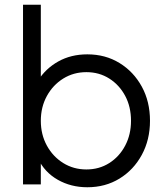

<svg xmlns="http://www.w3.org/2000/svg" viewBox="-20 -777 707 809"><path d="M140 -109 152 -120V0H77V-757H152V-416L140 -437Q172 -488 225.5 -518Q279 -548 348 -548Q424 -548 483.5 -511.5Q543 -475 577.5 -412Q612 -349 612 -268Q612 -188 577.5 -124.5Q543 -61 483.5 -24.5Q424 12 348 12Q279 12 223.5 -19.5Q168 -51 140 -109ZM532 -268Q532 -327 507.5 -373Q483 -419 440.5 -446Q398 -473 344 -473Q290 -473 246.5 -446Q203 -419 177.5 -372.5Q152 -326 152 -268Q152 -210 177.5 -163.5Q203 -117 246.5 -90Q290 -63 344 -63Q398 -63 440.5 -90Q483 -117 507.5 -163.5Q532 -210 532 -268Z"/></svg>

Font: Kosmopol Plus Jakarta Sans
Style: Regular
Weight: 400
Designer: Gumpita Rahayu
Foundry: Tokotype
Version: Version 2.006